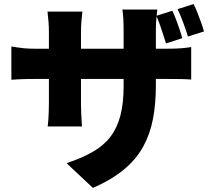

<svg xmlns="http://www.w3.org/2000/svg" viewBox="-20 -839 1040 946"><path d="M829 -786Q839 -766 848 -741.5Q857 -717 865 -693.5Q873 -670 878 -651L798 -625Q791 -647 783.5 -670Q776 -693 768 -716.5Q760 -740 750 -761ZM934 -819Q944 -799 953.5 -774.5Q963 -750 971.5 -726.5Q980 -703 985 -684L906 -659Q896 -691 883 -727Q870 -763 855 -794ZM748 -418Q748 -329 734 -254.5Q720 -180 686 -117.5Q652 -55 591.5 -4.5Q531 46 438 87L308 -35Q383 -60 436.5 -90.5Q490 -121 523.5 -164.5Q557 -208 573 -268.5Q589 -329 589 -414V-693Q589 -724 587.5 -748.5Q586 -773 583 -792H755Q753 -773 750.5 -748.5Q748 -724 748 -693ZM386 -782Q384 -764 381.5 -738.5Q379 -713 379 -681V-329Q379 -305 380 -283.5Q381 -262 382 -245.5Q383 -229 384 -216H215Q217 -229 218 -245.5Q219 -262 220 -283.5Q221 -305 221 -329V-682Q221 -707 219 -731.5Q217 -756 214 -782ZM36 -610Q48 -608 64 -605.5Q80 -603 101 -601Q122 -599 149 -599H801Q845 -599 870.5 -601Q896 -603 922 -607V-447Q901 -449 873 -449.5Q845 -450 802 -450H149Q122 -450 102 -449.5Q82 -449 66.5 -448Q51 -447 36 -446Z"/></svg>

Font: Noto Sans SC Thin Black
Style: Regular
Weight: 900
Version: Version 2.004-H2;hotconv 1.0.118;makeotfexe 2.5.65603